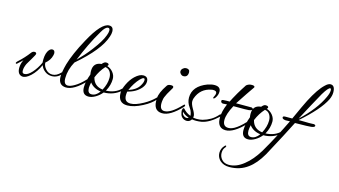

<svg xmlns="http://www.w3.org/2000/svg" viewBox="-77 -693 2051 1161"><g transform="rotate(15 948.5 -112.0)"><path d="M55 4Q26 -2 26 -42Q26 -68 39 -93L33 -87L9 -65Q6 -61 3 -61Q-2 -61 -2 -66Q0 -71 5 -76Q24 -93 41 -111.5Q58 -130 73 -150Q81 -159 91 -159Q103 -159 103 -149Q103 -144 85 -114Q75 -97 69 -87Q63 -77 62 -75Q51 -51 51 -33Q51 -17 59 -15L66 -14Q86 -14 111 -41.5Q136 -69 154 -108Q151 -153 164 -179Q176 -201 191 -201Q208 -201 208 -179Q208 -176 206 -168Q199 -137 170 -113Q171 -91 188 -72.5Q205 -54 229 -54Q256 -54 281 -81Q289 -89 290 -84Q291 -83 291 -80Q291 -78 288 -73Q262 -44 228 -44Q204 -44 185 -58.5Q166 -73 159 -94Q139 -49 108.5 -20.5Q78 8 55 4Z M328 0Q281 -2 281 -56Q281 -70 284.5 -90Q288 -110 295 -136Q305 -170 323 -211.5Q341 -253 368 -302Q437 -430 486 -430Q513 -430 513 -398Q513 -384 507 -367Q479 -278 340 -159Q311 -106 311 -54Q311 -14 337 -14Q354 -14 379 -29Q393 -37 408 -49.5Q423 -62 439 -79Q445 -86 449 -86Q453 -85 453 -81Q453 -77 449 -73Q379 2 328 0ZM348 -179Q368 -199 387.5 -221Q407 -243 426 -268Q448 -297 463.5 -322Q479 -347 487 -369Q494 -387 494 -399Q494 -415 483 -415Q466 -415 445 -378Q417 -331 393 -281Q369 -231 348 -179Z M475 18Q434 18 434 -30Q434 -66 452 -114Q451 -119 450.5 -124.5Q450 -130 450 -136Q450 -189 501 -193Q514 -209 525 -209Q543 -209 543 -199Q543 -196 540 -193L537 -190Q560 -183 575 -164Q590 -145 590 -123Q590 -84 569 -46L567 -44Q626 -46 662 -83Q665 -86 669 -86Q672 -86 672 -81Q672 -76 666 -71Q619 -30 558 -30Q541 -9 518 4.5Q495 18 475 18ZM547 -45Q569 -86 569 -124Q569 -147 558 -163Q547 -179 528 -181Q498 -148 480 -104Q492 -52 547 -45ZM489 0Q517 0 539 -31Q493 -37 469 -69Q467 -59 465.5 -50Q464 -41 464 -34Q464 0 489 0Z M715 9Q657 9 657 -55Q657 -77 673 -110.5Q689 -144 712 -166Q740 -192 763 -192Q794 -192 794 -161Q794 -141 778 -121Q748 -85 694 -72Q693 -65 692.5 -59.5Q692 -54 692 -49Q692 -7 731 -7Q762 -7 809 -33Q829 -44 845 -56Q861 -68 872 -79Q884 -93 884 -81Q884 -76 880 -72Q869 -59 851.5 -45.5Q834 -32 809 -19Q756 9 715 9ZM698 -83Q747 -99 765 -131Q777 -151 777 -165Q777 -176 770 -176Q762 -176 748 -161.5Q734 -147 720.5 -126Q707 -105 698 -83Z M997 -250Q988 -250 980.5 -257.5Q973 -265 973 -274Q973 -286 984 -294Q992 -301 1002 -301Q1025 -301 1025 -281Q1025 -250 997 -250ZM930 0Q872 -1 878 -80Q879 -114 915 -167Q921 -178 941 -178Q956 -178 956 -169L955 -164L930 -121Q915 -93 914 -78Q913 -73 912.5 -67.5Q912 -62 912 -57Q912 -16 941 -16Q981 -16 1041 -79Q1047 -86 1051 -86Q1054 -85 1054 -81Q1054 -78 1051 -73Q981 2 930 0Z M1087 6Q1072 6 1060.5 -3Q1049 -12 1046 -25Q1042 -38 1042 -47Q1042 -53 1044 -55Q1044 -63 1051 -63Q1053 -63 1054 -62Q1072 -40 1101 -29Q1101 -38 1098 -48Q1094 -63 1084 -76Q1064 -103 1064 -134Q1064 -206 1152 -239Q1176 -247 1194 -247Q1233 -247 1233 -215Q1233 -195 1220 -176Q1214 -168 1210 -167Q1206 -166 1206 -171Q1206 -175 1209 -179Q1216 -192 1216 -201Q1216 -216 1195 -216Q1193 -216 1190 -216Q1187 -216 1184 -215Q1116 -203 1092 -136Q1089 -126 1089 -117Q1089 -101 1104 -75Q1120 -49 1121 -34Q1121 -26 1120 -23Q1126 -22 1132 -21.5Q1138 -21 1144 -21Q1162 -21 1178 -25Q1204 -32 1227 -45.5Q1250 -59 1269 -81Q1272 -85 1276 -85Q1280 -85 1280 -80Q1280 -75 1276 -71Q1223 -21 1176 -12Q1158 -9 1142 -9Q1135 -9 1128.5 -9.5Q1122 -10 1116 -11Q1105 6 1087 6ZM1081 -11Q1089 -11 1094 -16Q1070 -23 1052 -41Q1052 -28 1061.5 -19.5Q1071 -11 1081 -11Z M1327 0Q1287 -1 1278 -41Q1277 -48 1276.5 -54Q1276 -60 1276 -66Q1276 -104 1297 -153Q1284 -152 1278 -152Q1272 -152 1274 -151Q1258 -153 1258 -164V-166Q1258 -173 1272 -173L1290 -174H1308Q1312 -182 1320 -197.5Q1328 -213 1341 -235Q1348 -247 1357.5 -262Q1367 -277 1378 -294Q1392 -306 1412 -306Q1430 -306 1430 -297Q1430 -295 1428 -293Q1415 -275 1395 -245Q1375 -215 1348 -174H1446Q1455 -171 1455 -166Q1455 -157 1433 -154Q1429 -153 1405 -153Q1381 -153 1337 -153Q1306 -95 1306 -59Q1306 -18 1341 -18Q1358 -18 1378 -29Q1392 -37 1407 -49.5Q1422 -62 1438 -79Q1443 -85 1447 -85Q1451 -85 1451 -81Q1451 -76 1448 -73Q1378 1 1327 0Z M1474 18Q1433 18 1433 -30Q1433 -66 1451 -114Q1450 -119 1449.5 -124.5Q1449 -130 1449 -136Q1449 -189 1500 -193Q1513 -209 1524 -209Q1542 -209 1542 -199Q1542 -196 1539 -193L1536 -190Q1559 -183 1574 -164Q1589 -145 1589 -123Q1589 -84 1568 -46L1566 -44Q1625 -46 1661 -83Q1664 -86 1668 -86Q1671 -86 1671 -81Q1671 -76 1665 -71Q1618 -30 1557 -30Q1540 -9 1517 4.5Q1494 18 1474 18ZM1546 -45Q1568 -86 1568 -124Q1568 -147 1557 -163Q1546 -179 1527 -181Q1497 -148 1479 -104Q1491 -52 1546 -45ZM1488 0Q1516 0 1538 -31Q1492 -37 1468 -69Q1466 -59 1464.5 -50Q1463 -41 1463 -34Q1463 0 1488 0Z M1407 209Q1371 209 1348 188Q1328 168 1328 141Q1328 113 1348 93Q1351 89 1354 89Q1358 89 1358 93Q1358 95 1355 100Q1341 114 1341 138Q1341 161 1356 178Q1372 197 1402 197Q1448 197 1494 160Q1517 142 1537.5 117.5Q1558 93 1577 62Q1609 7 1637.5 -47Q1666 -101 1691 -153L1664 -152Q1643 -154 1642 -164V-165Q1642 -173 1656 -173H1700Q1722 -221 1736.5 -252.5Q1751 -284 1759 -299Q1802 -382 1838 -415Q1856 -433 1871 -433Q1899 -433 1899 -389Q1899 -368 1888 -344Q1853 -273 1740 -174Q1760 -174 1776 -173.5Q1792 -173 1804 -173Q1816 -173 1824.5 -173.5Q1833 -174 1837 -174Q1846 -171 1846 -166Q1846 -157 1824 -154Q1813 -152 1723 -151Q1684 -73 1603 77Q1566 141 1523 172Q1474 209 1407 209ZM1737 -182Q1831 -270 1869 -354Q1881 -380 1881 -397Q1881 -409 1875 -409Q1863 -409 1834 -361Q1812 -321 1787.5 -276.5Q1763 -232 1737 -182Z"/></g></svg>

Font: Passions Conflict
Style: Regular
Weight: 400
Designer: Robert E. Leuschke
Foundry: Robert E. Leuschke
Version: Version 1.010; ttfautohint (v1.8.3)